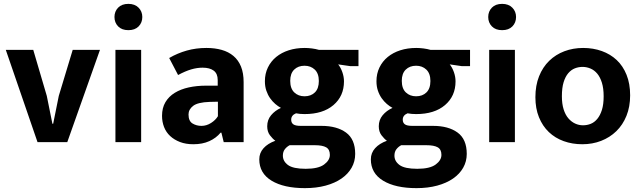

<svg xmlns="http://www.w3.org/2000/svg" viewBox="-20 -735 3314 993"><path d="M356 -477H497L328 0H174L10 -477H152L222 -239L251 -95H255L284 -239Z M577 0V-477H710V0ZM644 -579Q610 -579 591 -598.5Q572 -618 572 -647Q572 -676 591 -695.5Q610 -715 644 -715Q677 -715 696.5 -695.5Q716 -676 716 -647Q716 -618 697 -598.5Q678 -579 644 -579Z M855 -435Q898 -460 946 -473.5Q994 -487 1048 -487Q1091 -487 1126.5 -477Q1162 -467 1187.5 -445.5Q1213 -424 1226.5 -390.5Q1240 -357 1240 -310V0H1137L1125 -49H1121Q1098 -21 1062.5 -5Q1027 11 980 11Q941 11 911 -0.5Q881 -12 860 -31.5Q839 -51 828.5 -78Q818 -105 818 -136Q818 -177 835.5 -206.5Q853 -236 884 -255Q915 -274 956.5 -283Q998 -292 1046 -292H1106V-321Q1106 -354 1085.5 -369.5Q1065 -385 1028 -385Q999 -385 968.5 -376Q938 -367 901 -347ZM1107 -209 1064 -208Q1003 -206 979 -187.5Q955 -169 955 -143Q955 -109 975.5 -96.5Q996 -84 1022 -84Q1048 -84 1071.5 -99Q1095 -114 1107 -134Z M1350 -315Q1350 -354 1365.5 -386Q1381 -418 1408.5 -440.5Q1436 -463 1473.5 -475Q1511 -487 1556 -487Q1573 -487 1593 -484.5Q1613 -482 1630 -477H1834V-393H1791L1729 -402Q1742 -386 1750.5 -362Q1759 -338 1759 -314Q1759 -238 1704.5 -191.5Q1650 -145 1555 -145Q1530 -145 1511 -149Q1486 -139 1486 -116Q1486 -100 1497 -92Q1508 -84 1536 -84H1643Q1722 -84 1769.5 -49.5Q1817 -15 1817 61Q1817 100 1798.5 132.5Q1780 165 1746 188.5Q1712 212 1664 225Q1616 238 1557 238Q1448 238 1384.5 199.5Q1321 161 1321 89Q1321 56 1343 31.5Q1365 7 1404 -7Q1390 -17 1376 -35.5Q1362 -54 1362 -82Q1362 -115 1382 -139Q1402 -163 1433 -177Q1418 -185 1403.5 -197.5Q1389 -210 1377 -227Q1365 -244 1357.5 -266Q1350 -288 1350 -315ZM1478 16Q1463 24 1453 37Q1443 50 1443 70Q1443 99 1469.5 118.5Q1496 138 1561 138Q1626 138 1656 116Q1686 94 1686 66Q1686 38 1667 27Q1648 16 1608 16ZM1629 -316Q1629 -355 1608 -375Q1587 -395 1555 -395Q1522 -395 1501.5 -375Q1481 -355 1481 -317Q1481 -277 1502 -257Q1523 -237 1555 -237Q1588 -237 1608.5 -257Q1629 -277 1629 -316Z M1927 -315Q1927 -354 1942.5 -386Q1958 -418 1985.5 -440.5Q2013 -463 2050.5 -475Q2088 -487 2133 -487Q2150 -487 2170 -484.5Q2190 -482 2207 -477H2411V-393H2368L2306 -402Q2319 -386 2327.5 -362Q2336 -338 2336 -314Q2336 -238 2281.5 -191.5Q2227 -145 2132 -145Q2107 -145 2088 -149Q2063 -139 2063 -116Q2063 -100 2074 -92Q2085 -84 2113 -84H2220Q2299 -84 2346.5 -49.5Q2394 -15 2394 61Q2394 100 2375.5 132.5Q2357 165 2323 188.5Q2289 212 2241 225Q2193 238 2134 238Q2025 238 1961.5 199.5Q1898 161 1898 89Q1898 56 1920 31.5Q1942 7 1981 -7Q1967 -17 1953 -35.5Q1939 -54 1939 -82Q1939 -115 1959 -139Q1979 -163 2010 -177Q1995 -185 1980.5 -197.5Q1966 -210 1954 -227Q1942 -244 1934.5 -266Q1927 -288 1927 -315ZM2055 16Q2040 24 2030 37Q2020 50 2020 70Q2020 99 2046.5 118.5Q2073 138 2138 138Q2203 138 2233 116Q2263 94 2263 66Q2263 38 2244 27Q2225 16 2185 16ZM2206 -316Q2206 -355 2185 -375Q2164 -395 2132 -395Q2099 -395 2078.5 -375Q2058 -355 2058 -317Q2058 -277 2079 -257Q2100 -237 2132 -237Q2165 -237 2185.5 -257Q2206 -277 2206 -316Z M2510 0V-477H2643V0ZM2577 -579Q2543 -579 2524 -598.5Q2505 -618 2505 -647Q2505 -676 2524 -695.5Q2543 -715 2577 -715Q2610 -715 2629.5 -695.5Q2649 -676 2649 -647Q2649 -618 2630 -598.5Q2611 -579 2577 -579Z M3239 -242Q3239 -183 3220 -136Q3201 -89 3167.5 -56.5Q3134 -24 3089 -6.5Q3044 11 2992 11Q2940 11 2895.5 -5Q2851 -21 2818.5 -52Q2786 -83 2767.5 -128.5Q2749 -174 2749 -232Q2749 -293 2768 -340.5Q2787 -388 2820.5 -420.5Q2854 -453 2899 -470Q2944 -487 2996 -487Q3048 -487 3092.5 -471Q3137 -455 3169.5 -424.5Q3202 -394 3220.5 -348Q3239 -302 3239 -242ZM3102 -237Q3102 -278 3093 -307Q3084 -336 3069 -354Q3054 -372 3034 -380.5Q3014 -389 2993 -389Q2972 -389 2953 -381.5Q2934 -374 2919 -356.5Q2904 -339 2895 -310Q2886 -281 2886 -237Q2886 -198 2895 -169.5Q2904 -141 2919.5 -123Q2935 -105 2954.5 -96Q2974 -87 2995 -87Q3016 -87 3035 -94.5Q3054 -102 3069 -120Q3084 -138 3093 -166.5Q3102 -195 3102 -237Z"/></svg>

Font: Mukta Vaani
Style: Bold
Weight: 700
Designer: Noopur Datye, Girish Dalvi, Yashodeep Gholap, Pallavi Karambelkar
Foundry: Ek Type
Version: Version 2.538;PS 1.000;hotconv 16.6.51;makeotf.lib2.5.65220;